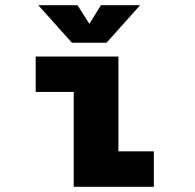

<svg xmlns="http://www.w3.org/2000/svg" viewBox="-20 -717 750 737"><path d="M518 -697 389 -553H256L127 -697H277.5L323 -625.5L367.5 -697ZM434.5 -136H570.5V0H263V-364H117V-500H434.5Z"/></svg>

Font: League Mono ExtraBold
Style: Regular
Weight: 800
Width: 6
Designer: Tyler Finck
Foundry: The League of Moveable Type / Tyler Finck
Version: Version 2.210